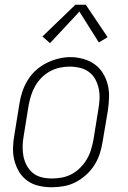

<svg xmlns="http://www.w3.org/2000/svg" viewBox="-20 -782 540 810"><path d="M198 8Q171 8 144 2Q117 -4 95.5 -19.5Q74 -35 60.5 -57.5Q47 -80 40.5 -106Q34 -132 35 -160Q36 -188 41 -215L62 -345Q66 -371 74.5 -396Q83 -421 97 -444Q111 -467 131.5 -485.5Q152 -504 176 -516Q200 -528 225.5 -534.5Q251 -541 277 -541Q304 -541 331 -533.5Q358 -526 379 -511Q400 -496 414 -473.5Q428 -451 434.5 -425Q441 -399 440 -370.5Q439 -342 435 -315L413 -185Q409 -159 401 -134Q393 -109 378.5 -86Q364 -63 343.5 -44.5Q323 -26 299 -13.5Q275 -1 249 3.5Q223 8 198 8ZM199 -29Q220 -29 241.5 -33Q263 -37 282.5 -47.5Q302 -58 318 -74Q334 -90 345.5 -109Q357 -128 363.5 -149Q370 -170 374 -191L395 -321Q399 -343 400 -365Q401 -387 396.5 -408Q392 -429 382 -447.5Q372 -466 355 -478.5Q338 -491 317 -496Q296 -501 274 -501Q253 -501 232 -496.5Q211 -492 191.5 -481.5Q172 -471 156 -455Q140 -439 129 -420Q118 -401 111.5 -380.5Q105 -360 101 -339L80 -209Q76 -187 75.5 -165Q75 -143 79 -122.5Q83 -102 93 -83.5Q103 -65 119 -52Q135 -39 156 -34Q177 -29 199 -29ZM191 -600 159 -628 298 -762H342L434 -625L397 -603L315 -733Z"/></svg>

Font: Iosevka Curly XLtObl
Style: Regular
Weight: 200
Italic angle: -9°
Monospace: yes
Designer: Belleve Invis
Foundry: Belleve Invis
Version: Version 11.1.0; ttfautohint (v1.8.3)